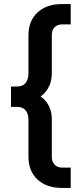

<svg xmlns="http://www.w3.org/2000/svg" viewBox="-20 -765 411 945"><path d="M286 160H328V60H286Q262 60 248 44.5Q234 29 235 4V-174Q236 -211 221.5 -241.5Q207 -272 180 -290Q238 -334 235 -412V-589Q234 -615 248 -630Q262 -645 286 -645H328V-745H286Q209 -745 164.5 -703.5Q120 -662 120 -591V-403Q120 -374 106 -356.5Q92 -339 64 -339H34V-239H64Q92 -239 106 -222Q120 -205 120 -176V6Q120 77 164.5 118.5Q209 160 286 160Z"/></svg>

Font: Custom Plus Jakarta Sans SemiBold
Style: Regular
Weight: 600
Designer: Gumpita Rahayu & FullSphere
Foundry: Tokotype & FullSphere
Version: Version 1.001;hotconv 1.0.117;makeotfexe 2.5.65602